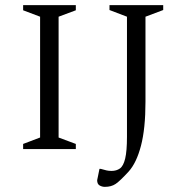

<svg xmlns="http://www.w3.org/2000/svg" viewBox="-20 -580 725 747"><path d="M70 0V-20L136 -45V-515L70 -540V-560H275V-540L208 -515V-45L275 -20V0ZM388 147Q377 147 367.5 141.5Q358 136 358 121Q358 120 360.5 109Q363 98 367 77H372Q386 81 394.5 83Q403 85 414 85Q433 85 446.5 75.5Q460 66 467 37Q474 8 474 -48V-515L406 -541V-560H615V-541L546 -515V-184Q546 -80 528.5 -13Q511 54 480 88Q447 124 430 135.5Q413 147 388 147Z"/></svg>

Font: Spectral SC Light
Style: Regular
Weight: 300
Designer: Jean-Baptiste Levee
Foundry: Production Type
Version: Version 2.001